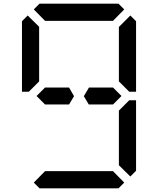

<svg xmlns="http://www.w3.org/2000/svg" viewBox="-20 -1020 856 1040"><path d="M224 -454 178 -500 224 -546H328H354L381 -499L354 -454H238ZM163 -969 194 -1000H622L653 -969L592 -907H590H454H362H226H224ZM653 -31 622 0H194L163 -31L224 -93H226H362H454H590H592ZM624 -421 680 -477H717V-95L686 -64L624 -125V-139V-218ZM686 -936 717 -905V-523H680L624 -579V-607V-782V-861V-874ZM192 -579 136 -523H99V-905L130 -936L192 -875V-861V-782ZM592 -546 638 -500 592 -454H578H501H461L434 -499L462 -546H488Z"/></svg>

Font: DSEG14 Classic Mini
Style: Regular
Weight: 400
Designer: Keshikan(Twitter:@keshinomi_88pro)
Version: Version 0.46